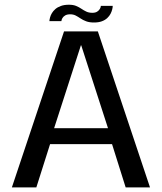

<svg xmlns="http://www.w3.org/2000/svg" viewBox="-20 -812 702 832"><path d="M31.5 0H137.5L197 -187.5H465.5L524.5 0H630L404 -676H257.5ZM214.5 -256.5 330.5 -615.5H332L448 -256.5ZM387 -714.5Q407.5 -714.5 421.5 -719.8Q435.5 -725 444.8 -733.8Q454 -742.5 459 -752.2Q464 -762 466.2 -771Q468.5 -780 468.5 -786.5H417Q417 -781 413 -773.8Q409 -766.5 401 -761.5Q393 -756.5 380.5 -756.5Q365 -756.5 354 -761.8Q343 -767 332.8 -774Q322.5 -781 310 -786.2Q297.5 -791.5 278.5 -791.5Q258.5 -791.5 244 -786.2Q229.5 -781 220 -772.8Q210.5 -764.5 205 -755.2Q199.5 -746 197 -736.8Q194.5 -727.5 194 -720.5H246Q246.5 -726.5 250.2 -733.2Q254 -740 262.2 -745Q270.5 -750 284 -750Q297.5 -750 307.8 -744.8Q318 -739.5 328.8 -732.2Q339.5 -725 353.2 -719.8Q367 -714.5 387 -714.5Z"/></svg>

Font: Anybody UltraCondensed Thin
Style: Regular
Weight: 400
Version: Version 1.111